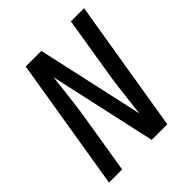

<svg xmlns="http://www.w3.org/2000/svg" viewBox="-200 -868 1001 1001"><g transform="rotate(-45 300.0 -367.5)"><path d="M29 0 150 -735H265L396 -143Q405 -218 413.5 -292.5Q422 -367 435 -441L483 -735H580L459 0H344L213 -592Q204 -517 195.5 -442.5Q187 -368 174 -294L126 0Z"/></g></svg>

Font: Iosevka Aile Medium Oblique
Style: Regular
Weight: 500
Italic angle: -9°
Designer: Belleve Invis
Foundry: Belleve Invis
Version: Version 31.1.0; ttfautohint (v1.8.4)